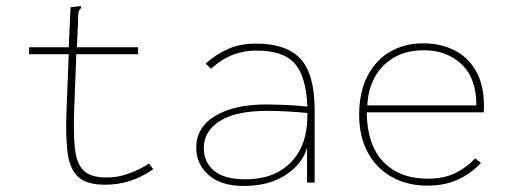

<svg xmlns="http://www.w3.org/2000/svg" viewBox="-20 -603 1690 634"><path d="M327 7Q265 7 237 -20Q209 -47 202.5 -103.5Q196 -160 200 -248L207 -424H76V-447H207L213 -579L239 -582L247 -583L248 -576Q243 -573 240.5 -566Q238 -559 238 -543L234 -447H436V-424H232L225 -244Q222 -161 227.5 -111.5Q233 -62 256.5 -39.5Q280 -17 330 -17Q365 -16 402.5 -29Q440 -42 472 -63L486 -44Q448 -18 409 -5.5Q370 7 327 7Z M785 11Q709 11 668.5 -25.5Q628 -62 628 -115Q628 -183 691 -220.5Q754 -258 856 -258Q884 -258 922.5 -256.5Q961 -255 995 -251Q991 -350 953.5 -393Q916 -436 826 -436Q786 -436 749 -422Q712 -408 677 -376L659 -393Q695 -425 734.5 -442Q774 -459 826 -459Q926 -459 972.5 -408.5Q1019 -358 1019 -239V0H994V-115Q978 -61 923 -25Q868 11 785 11ZM653 -114Q653 -68 686.5 -39.5Q720 -11 791 -11Q886 -11 940.5 -67Q995 -123 995 -220Q995 -225 995 -230Q965 -233 927 -235Q889 -237 863 -237Q759 -237 706 -203.5Q653 -170 653 -114Z M1392 10Q1324 10 1273 -19Q1222 -48 1194 -100.5Q1166 -153 1166 -223Q1166 -300 1194 -353Q1222 -406 1269.5 -433Q1317 -460 1377 -460Q1434 -460 1479.5 -437.5Q1525 -415 1551.5 -369Q1578 -323 1578 -254Q1578 -246 1578 -243Q1578 -240 1577 -232H1191Q1192 -125 1245.5 -69Q1299 -13 1393 -13Q1446 -13 1483.5 -31.5Q1521 -50 1549 -80L1568 -65Q1536 -30 1492 -10Q1448 10 1392 10ZM1193 -255H1553Q1553 -345 1504 -391Q1455 -437 1380 -437Q1321 -437 1280 -412.5Q1239 -388 1217 -347Q1195 -306 1193 -255Z"/></svg>

Font: Inconsolata SemiExpanded ExtraLight
Style: Regular
Weight: 200
Width: 6
Monospace: yes
Designer: Raph Levien, Cyreal, Brenton Simpson
Foundry: Raph Levien, Cyreal, Google
Version: Version 3.001; ttfautohint (v1.8.2.53-6de2)